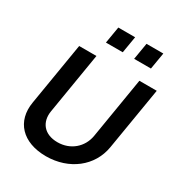

<svg xmlns="http://www.w3.org/2000/svg" viewBox="-221 -1108 1178 1265"><g transform="rotate(30 367.5 -475.5)"><path d="M414.1 -835.2 435.4 -961.6H307.5L286.2 -835.2ZM628.6 -835.2 649.9 -961.6H522L500.7 -835.2ZM526.3 -263.5C510.7 -172.2 436.4 -106.5 337.4 -106.5C236.5 -106.5 183.9 -172.2 199.6 -263.5L276.3 -727.3H144.9L66.1 -252.1C39.4 -95.9 138.5 11 317.5 11.4C494 11 630 -95.9 656.2 -252.1L735.1 -727.3H603Z"/></g></svg>

Font: Riot Sans 2.0
Style: Bold Italic
Weight: 600
Italic angle: -9.39999°
Designer: Rasmus Andersson
Foundry: rsms
Version: Version 3.006;hotconv 1.0.109;makeotfexe 2.5.65596